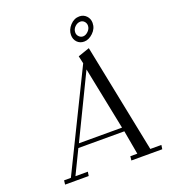

<svg xmlns="http://www.w3.org/2000/svg" viewBox="-160 -1023 1004 1138"><g transform="rotate(-20 341.5 -454.0)"><path d="M53.2 0 56.2 -25.9H99.1L399.9 -639.2L389.2 -687L461.9 -711.9L600.1 -25.9H669.9L666 0H471.2L474.1 -25.9H518.1L491.2 -176.8H201.2L127.9 -25.9H206.1L202.1 0ZM213.9 -202.1H485.8L405.8 -598.1ZM389.2 -820.8Q389.2 -853.5 414.3 -880.9Q439.5 -908.2 473.1 -908.2Q499 -908.2 516.6 -890.1Q534.2 -872.1 534.2 -845.2Q534.2 -810.1 506.8 -783.9Q479.5 -757.8 450.2 -757.8Q423.3 -757.8 406.2 -775.6Q389.2 -793.5 389.2 -820.8ZM418 -826.2Q418 -811 429 -800Q439.9 -789.1 454.1 -789.1Q471.2 -789.1 487.1 -804.7Q502.9 -820.3 502.9 -839.8Q502.9 -855 492.7 -866Q482.4 -877 467.8 -877Q449.2 -877 433.6 -862.1Q418 -847.2 418 -826.2Z"/></g></svg>

Font: Dehuti
Style: Italic
Weight: 400
Version: Version 1.2